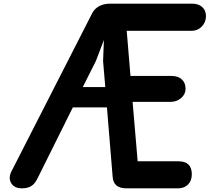

<svg xmlns="http://www.w3.org/2000/svg" viewBox="-20 -1024 1140 1044"><path d="M99 0Q58 0 41 -28Q24 -56 42.5 -92.5L481 -951.5Q493.5 -976.5 518.8 -990.2Q544 -1004 577 -1004H1026Q1059.5 -1004 1079.8 -985.5Q1100 -967 1100 -936Q1100 -903.5 1077.5 -880Q1055 -856.5 1023 -856.5H669L689.5 -611H913.5Q948.5 -611 968.8 -592.2Q989 -573.5 989 -541.5Q989 -511.5 965 -490.8Q941 -470 906 -470H701L728.5 -147H950.5Q1023 -147 1023 -76.5Q1023 -41.5 1002.5 -20.8Q982 0 948 0H666Q597 0 592.5 -62.5L561.5 -440H376L182 -50Q168 -23 149 -11.5Q130 0 99 0ZM430 -550.5H552.5L540.5 -691.5L545 -806.5L501.5 -692.5Z"/></svg>

Font: Edu NSW ACT Hand Pre
Style: Regular
Weight: 400
Designer: Tina and Corey Anderson, Eben Sorkin, Mirko Velimirovic
Foundry: Sorkin Type Co.
Version: Version 2.000